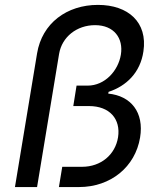

<svg xmlns="http://www.w3.org/2000/svg" viewBox="-20 -757 654 777"><path d="M130 -540.8 40.5 0H130L219.1 -538.7C230.5 -607.6 290.8 -655.2 364.7 -655.2C441.4 -655.2 480.1 -602.3 469.1 -535.5C458.5 -470.9 404.8 -410.5 334.5 -410.5H289.8L276.6 -327.8H339.8C424.4 -327.8 469.1 -274.9 457.7 -201.3C446.4 -131 388.5 -82 312.1 -82H231.9L218.4 0H299.4C428.6 0 527.3 -82 546.9 -200.3C563.9 -302.9 509.6 -369.3 418 -378.2L419.4 -385.3C491.1 -408.7 547.9 -463.1 560.4 -549C578.1 -666.9 498.9 -737.2 376.4 -737.2C250.7 -737.2 150.2 -663.4 130 -540.8Z"/></svg>

Font: Margiela Sans Text
Style: Italic
Weight: 400
Italic angle: -9.39999°
Designer: Stefan Endress, Andreas Faust
Version: Version 1.100;FEAKit 1.0